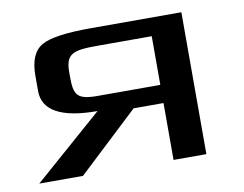

<svg xmlns="http://www.w3.org/2000/svg" viewBox="-60 -564 820 645"><g transform="rotate(-10 350.0 -242.0)"><path d="M174 0 381 -194H483V0H595V-484H285C202 -484 146 -476 118 -460C89 -443 75 -410 75 -359V-307C75 -240 137 -206 260 -206L25 0ZM296 -422H483V-256H270C198 -256 189 -273 189 -337V-351C189 -413 213 -422 296 -422Z"/></g></svg>

Font: Gamestation Extended
Style: Regular
Weight: 400
Width: 7
Designer: Jonas Hecksher
Foundry: Jonas Hecksher, Playtypeª, e-types AS
Version: Version 1.003